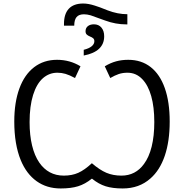

<svg xmlns="http://www.w3.org/2000/svg" viewBox="-20 -1066 1049 1096"><path d="M98.6 -151.4Q61.5 -241.7 61.5 -372.1Q61.5 -481.4 90.6 -560.8Q119.6 -640.1 174.8 -682.4Q230 -724.6 305.7 -724.6Q378.9 -724.6 439.5 -687.5L408.2 -620.6Q376.5 -637.7 354 -644.3Q331.5 -650.9 307.6 -650.9Q261.7 -650.9 226.1 -620.6Q189 -588.4 168.9 -523.9Q148.9 -459.5 148.9 -369.1Q148.9 -293.9 163.1 -235.6Q177.2 -177.2 204.1 -138.2Q229 -101.6 264.4 -82.5Q299.8 -63.5 344.2 -63.5Q391.1 -63.5 427 -79.6Q462.9 -95.7 504.4 -134.3Q549.3 -95.7 587.4 -79.6Q625.5 -63.5 673.3 -63.5Q713.4 -63.5 745.8 -80.3Q778.3 -97.2 801.8 -129.9Q830.6 -168.5 845.7 -229Q860.8 -289.6 860.8 -369.1Q860.8 -455.1 843.3 -517.1Q825.7 -579.1 793 -613.3Q757.8 -650.9 707.5 -650.9Q680.2 -650.9 657.7 -643.3Q635.3 -635.7 609.4 -620.6L578.1 -687.5Q610.4 -707 642.6 -715.8Q674.8 -724.6 711.9 -724.6Q787.1 -724.6 840.1 -683.1Q893.1 -641.6 920.9 -562.5Q948.7 -483.4 948.7 -372.1Q948.7 -259.8 920.7 -177Q892.6 -94.2 838.4 -46.9Q774.4 9.8 680.2 9.8Q622.6 9.8 583 -2.7Q543.5 -15.1 505.4 -45.9H503.9Q465.8 -15.1 425.5 -2.7Q385.3 9.8 326.2 9.8Q247.1 9.8 189 -31.7Q130.9 -73.2 98.6 -151.4ZM518.6 -830.6Q518.6 -841.3 512.2 -847.2Q505.9 -853 493.2 -857.9Q481 -862.8 474.6 -869.4Q468.3 -876 468.3 -887.7Q468.3 -905.8 481.2 -916.5Q494.1 -927.2 516.1 -927.2Q543.5 -927.2 559.1 -908.4Q574.7 -889.6 574.7 -858.9Q574.7 -771.5 458 -749V-781.7Q487.8 -789.1 503.2 -801.8Q518.6 -814.5 518.6 -830.6ZM455.1 -1045.9Q483.9 -1045.9 520.5 -1034.2Q545.4 -1026.9 594.7 -1006.8Q651.9 -984.9 707 -984.9V-926.8H700.7Q640.1 -926.8 580.6 -948.7Q519.5 -971.2 497.6 -978.5Q477.1 -984.4 459.5 -984.4Q430.2 -984.4 417 -968.5Q403.8 -952.6 403.8 -919.4H345.2V-929.2Q345.2 -986.8 373 -1016.4Q400.9 -1045.9 455.1 -1045.9Z"/></svg>

Font: Viking Open Sans
Style: Regular
Weight: 400
Foundry: Ascender Corporation
Version: Version 2.001